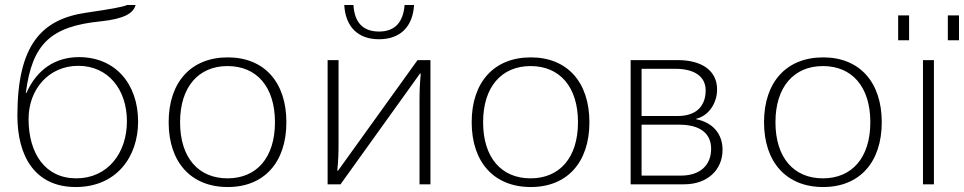

<svg xmlns="http://www.w3.org/2000/svg" viewBox="-20 -742 3881 773"><path d="M95 -263C95 -382 176 -477 295 -477C416 -477 491 -381 491 -254C491 -125 413 -24 287 -24C162 -24 95 -124 95 -263ZM50 -276C50 -114 120 11 285 11C449 11 536 -111 536 -252C536 -406 443 -512 298 -512C202 -512 128 -462 86 -367L84 -368C109 -564 183 -636 385 -656C481 -666 517 -689 526 -722H492C476 -714 423 -705 328 -691C147 -665 50 -561 50 -276Z M659 -250C659 -89 749 11 897 11C1044 11 1133 -89 1133 -250C1133 -411 1044 -511 897 -511C749 -511 659 -411 659 -250ZM705 -250C705 -393 780 -476 896 -476C1014 -476 1087 -392 1087 -250C1087 -107 1013 -24 896 -24C779 -24 705 -107 705 -250Z M1299 0H1351L1671 -446H1674C1670 -402 1669 -377 1669 -333V0H1713V-500H1661L1341 -55H1338C1342 -98 1343 -123 1343 -167V-500H1299ZM1506 -615C1441 -615 1407 -652 1403 -722H1366C1371 -634 1421 -584 1506 -584C1591 -584 1642 -634 1647 -722H1609C1603 -650 1568 -615 1506 -615Z M1879 -250C1879 -89 1969 11 2117 11C2264 11 2353 -89 2353 -250C2353 -411 2264 -511 2117 -511C1969 -511 1879 -411 1879 -250ZM1925 -250C1925 -393 2000 -476 2116 -476C2234 -476 2307 -392 2307 -250C2307 -107 2233 -24 2116 -24C1999 -24 1925 -107 1925 -250Z M2715 -240C2797 -240 2843 -206 2843 -143C2843 -76 2798 -35 2721 -35H2563V-240ZM2699 -465C2776 -465 2821 -434 2821 -378C2821 -313 2781 -275 2709 -275H2563V-465ZM2735 0C2827 0 2889 -57 2889 -139C2889 -204 2849 -249 2783 -262V-264C2831 -275 2867 -324 2867 -382C2867 -458 2805 -500 2709 -500H2519V0Z M3056 -250C3056 -89 3146 11 3294 11C3441 11 3530 -89 3530 -250C3530 -411 3441 -511 3294 -511C3146 -511 3056 -411 3056 -250ZM3102 -250C3102 -393 3177 -476 3293 -476C3411 -476 3484 -392 3484 -250C3484 -107 3410 -24 3293 -24C3176 -24 3102 -107 3102 -250Z M3740 0V-500H3696V0ZM3596 -580H3640V-680H3596ZM3796 -580H3841V-680H3796Z"/></svg>

Font: Perun ExtraLight
Style: Regular
Weight: 200
Foundry: Copyright (c) Stefan Peev, Context Ltd, 2016
Version: Version 1.089